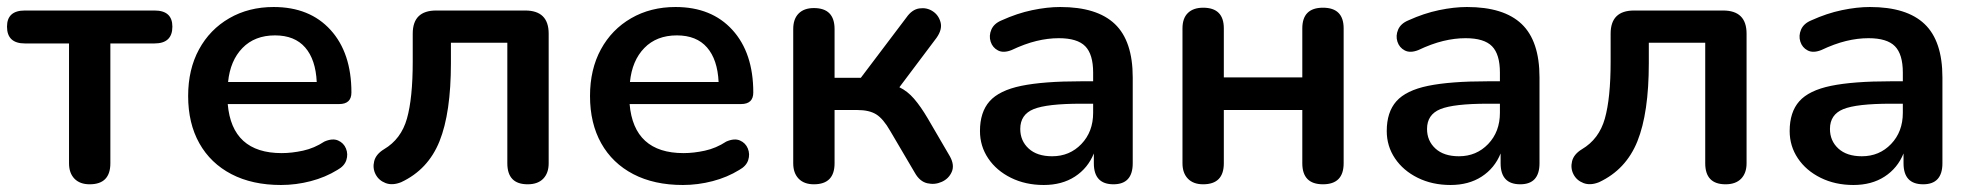

<svg xmlns="http://www.w3.org/2000/svg" viewBox="-22 -518 5634 548"><path d="M234 8Q206 8 190.5 -8Q175 -24 175 -52V-394H49Q-2 -394 -2 -442Q-2 -488 49 -488H419Q470 -488 470 -442Q470 -394 419 -394H293V-52Q293 8 234 8Z M780 10Q698 10 638.5 -21Q579 -52 547 -109Q515 -166 515 -244Q515 -320 546 -377Q577 -434 632.5 -466Q688 -498 759 -498Q862 -498 921.5 -432.5Q981 -367 981 -254Q981 -221 946 -221H628Q640 -81 782 -81Q811 -81 843 -88Q875 -95 904 -114Q927 -124 943 -117Q959 -110 965.5 -94Q972 -78 966.5 -61Q961 -44 941 -33Q907 -12 865 -1Q823 10 780 10ZM629 -284H882Q879 -348 849 -382.5Q819 -417 763 -417Q705 -417 670 -381Q635 -345 629 -284Z M1484 8Q1426 8 1426 -52V-396H1265V-338Q1265 -196 1232.5 -115Q1200 -34 1123 2Q1098 12 1078.5 4.5Q1059 -3 1050 -20.5Q1041 -38 1046 -58Q1051 -78 1074 -92Q1123 -121 1139.5 -179.5Q1156 -238 1156 -342V-422Q1156 -488 1223 -488H1477Q1544 -488 1544 -422V-52Q1544 -24 1528.5 -8Q1513 8 1484 8Z M1927 10Q1845 10 1785.5 -21Q1726 -52 1694 -109Q1662 -166 1662 -244Q1662 -320 1693 -377Q1724 -434 1779.5 -466Q1835 -498 1906 -498Q2009 -498 2068.5 -432.5Q2128 -367 2128 -254Q2128 -221 2093 -221H1775Q1787 -81 1929 -81Q1958 -81 1990 -88Q2022 -95 2051 -114Q2074 -124 2090 -117Q2106 -110 2112.5 -94Q2119 -78 2113.5 -61Q2108 -44 2088 -33Q2054 -12 2012 -1Q1970 10 1927 10ZM1776 -284H2029Q2026 -348 1996 -382.5Q1966 -417 1910 -417Q1852 -417 1817 -381Q1782 -345 1776 -284Z M2301 8Q2273 8 2257.5 -8Q2242 -24 2242 -52V-435Q2242 -464 2257.5 -479.5Q2273 -495 2301 -495Q2360 -495 2360 -435V-296H2435L2565 -468Q2581 -491 2602 -494Q2623 -497 2640 -486Q2657 -475 2662.5 -454.5Q2668 -434 2651 -410L2545 -269Q2568 -258 2587 -236Q2606 -214 2626 -180L2689 -72Q2703 -47 2694.5 -27.5Q2686 -8 2666 1Q2646 10 2624.5 5Q2603 0 2589 -25L2519 -144Q2499 -179 2479 -191.5Q2459 -204 2425 -204H2360V-52Q2360 8 2301 8Z M2957 10Q2905 10 2863.5 -10.5Q2822 -31 2798.5 -66Q2775 -101 2775 -144Q2775 -198 2802.5 -229Q2830 -260 2893 -273Q2956 -286 3064 -286H3098V-311Q3098 -363 3075.5 -386Q3053 -409 3000 -409Q2969 -409 2936 -401Q2903 -393 2865 -375Q2842 -366 2826.5 -374Q2811 -382 2805.5 -399Q2800 -416 2807.5 -433.5Q2815 -451 2837 -460Q2881 -480 2924 -489Q2967 -498 3004 -498Q3109 -498 3160 -449.5Q3211 -401 3211 -297V-52Q3211 8 3156 8Q3100 8 3100 -52V-80Q3083 -38 3046 -14Q3009 10 2957 10ZM3098 -222H3064Q2966 -222 2928 -206.5Q2890 -191 2890 -150Q2890 -116 2914 -94Q2938 -72 2981 -72Q3031 -72 3064.5 -107Q3098 -142 3098 -196Z M3412 8Q3384 8 3368.5 -8Q3353 -24 3353 -52V-437Q3353 -466 3368.5 -481Q3384 -496 3412 -496Q3471 -496 3471 -437V-297H3695V-437Q3695 -496 3754 -496Q3813 -496 3813 -437V-52Q3813 8 3754 8Q3695 8 3695 -52V-204H3471V-52Q3471 8 3412 8Z M4118 10Q4066 10 4024.5 -10.5Q3983 -31 3959.5 -66Q3936 -101 3936 -144Q3936 -198 3963.5 -229Q3991 -260 4054 -273Q4117 -286 4225 -286H4259V-311Q4259 -363 4236.5 -386Q4214 -409 4161 -409Q4130 -409 4097 -401Q4064 -393 4026 -375Q4003 -366 3987.5 -374Q3972 -382 3966.5 -399Q3961 -416 3968.5 -433.5Q3976 -451 3998 -460Q4042 -480 4085 -489Q4128 -498 4165 -498Q4270 -498 4321 -449.5Q4372 -401 4372 -297V-52Q4372 8 4317 8Q4261 8 4261 -52V-80Q4244 -38 4207 -14Q4170 10 4118 10ZM4259 -222H4225Q4127 -222 4089 -206.5Q4051 -191 4051 -150Q4051 -116 4075 -94Q4099 -72 4142 -72Q4192 -72 4225.5 -107Q4259 -142 4259 -196Z M4903 8Q4845 8 4845 -52V-396H4684V-338Q4684 -196 4651.5 -115Q4619 -34 4542 2Q4517 12 4497.5 4.5Q4478 -3 4469 -20.5Q4460 -38 4465 -58Q4470 -78 4493 -92Q4542 -121 4558.5 -179.5Q4575 -238 4575 -342V-422Q4575 -488 4642 -488H4896Q4963 -488 4963 -422V-52Q4963 -24 4947.5 -8Q4932 8 4903 8Z M5268 10Q5216 10 5174.5 -10.5Q5133 -31 5109.5 -66Q5086 -101 5086 -144Q5086 -198 5113.5 -229Q5141 -260 5204 -273Q5267 -286 5375 -286H5409V-311Q5409 -363 5386.5 -386Q5364 -409 5311 -409Q5280 -409 5247 -401Q5214 -393 5176 -375Q5153 -366 5137.5 -374Q5122 -382 5116.5 -399Q5111 -416 5118.5 -433.5Q5126 -451 5148 -460Q5192 -480 5235 -489Q5278 -498 5315 -498Q5420 -498 5471 -449.5Q5522 -401 5522 -297V-52Q5522 8 5467 8Q5411 8 5411 -52V-80Q5394 -38 5357 -14Q5320 10 5268 10ZM5409 -222H5375Q5277 -222 5239 -206.5Q5201 -191 5201 -150Q5201 -116 5225 -94Q5249 -72 5292 -72Q5342 -72 5375.5 -107Q5409 -142 5409 -196Z"/></svg>

Font: Chiron GoRound TC M
Style: Regular
Weight: 500
Designer: Ryoko NISHIZUKA 西塚涼子 (kana, bopomofo & ideographs); Paul D. Hunt (Latin, Greek & Cyrillic); Sandoll Communications 산돌커뮤니
Foundry: Adobe
Version: Version 1.000;hotconv 1.1.1;makeotfexe 2.6.0